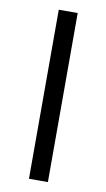

<svg xmlns="http://www.w3.org/2000/svg" viewBox="-82 -741 434 783"><g transform="rotate(10 135.0 -350.0)"><path d="M96.3 0H174.7V-700H96.3Z"/></g></svg>

Font: Unageo Variable
Style: Regular
Weight: 300
Designer: Richard Sepsi
Foundry: Richard Sepsi
Version: Version 2.200